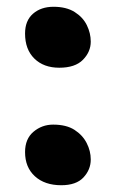

<svg xmlns="http://www.w3.org/2000/svg" viewBox="-20 -535 340 567"><path d="M155 -335Q109 -335 81.5 -362Q54 -389 54 -436Q54 -474 77.5 -494.5Q101 -515 138 -515Q176 -515 200.5 -499.5Q225 -484 236.5 -460.5Q248 -437 248 -412Q248 -382 225 -358.5Q202 -335 155 -335ZM161 12Q112 12 83 -14.5Q54 -41 54 -86Q54 -125 79 -146Q104 -167 137 -167Q176 -167 200 -151.5Q224 -136 236 -112.5Q248 -89 248 -64Q248 -34 226.5 -11Q205 12 161 12Z"/></svg>

Font: Shantell Sans SemiBold
Style: Regular
Weight: 600
Designer: Stephen Nixon, Anya Danilova, Shantell Martin
Foundry: Arrow Type
Version: Version 1.011;[c5ecc13dd]